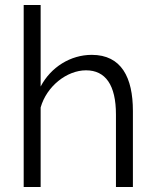

<svg xmlns="http://www.w3.org/2000/svg" viewBox="-20 -750 623 770"><path d="M513 0V-305C513 -439 467 -530 348 -530C263 -530 184 -481 143 -403V-730H75V0H143V-319C167 -404 248 -468 325 -468C403 -468 445 -409 445 -291V0Z"/></svg>

Font: FIGSv2-sans-serif
Style: Regular
Weight: 400
Designer: Matt McInerney, Pablo Impallari, Rodrigo Fuenzalida,Mirko Velimirovic
Foundry: Matt McInerney, Pablo Impallari, Rodrigo Fuenzalida
Version: Version 4.021;hotconv 1.0.109;makeotfexe 2.5.65596